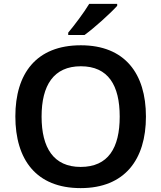

<svg xmlns="http://www.w3.org/2000/svg" viewBox="-20 -1051 830 988"><path d="M583 -1021V-1031H439C412 -986 362 -920 331 -883V-871H415C464 -906 550 -984 583 -1021ZM731 -451C731 -673 622 -818 396 -818C166 -818 59 -672 59 -452C59 -230 166 -83 395 -83C622 -83 731 -230 731 -451ZM194 -451C194 -612 256 -710 396 -710C537 -710 596 -612 596 -451C596 -290 537 -192 395 -192C256 -192 194 -290 194 -451Z"/></svg>

Font: Noto Sans Kannada UI SemiBold
Style: Regular
Weight: 600
Designer: Jelle Bosma - Monotype Design Team
Foundry: Monotype Imaging Inc.
Version: Version 2.005